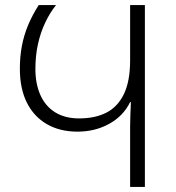

<svg xmlns="http://www.w3.org/2000/svg" viewBox="-20 -734 690 754"><path d="M491 0V-238Q491 -256 492 -283Q493 -310 494 -333H491Q464 -278 408.5 -247.5Q353 -217 284 -217Q215 -217 164 -246.5Q113 -276 85.5 -331Q58 -386 58 -464Q58 -512 66 -554Q74 -596 90.5 -635.5Q107 -675 132 -714H200Q176 -684 157.5 -645Q139 -606 129 -560.5Q119 -515 119 -463Q119 -405 138.5 -361Q158 -317 196.5 -293Q235 -269 291 -269Q353 -269 397.5 -291.5Q442 -314 466.5 -364.5Q491 -415 491 -497V-714H549V0Z"/></svg>

Font: Noto Sans Georgian Light
Style: Regular
Weight: 300
Version: Version 2.002